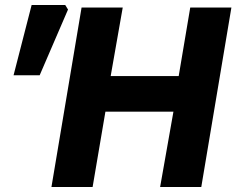

<svg xmlns="http://www.w3.org/2000/svg" viewBox="-20 -745 981 765"><path d="M305 -715H469L421 -442H692L738 -715H902L782 0H618L671 -300H400L349 0H185ZM106 -725H240L251 -707L138 -445H34Z"/></svg>

Font: Nebula Sans Bold
Style: Regular
Weight: 700
Italic angle: -9°
Designer: Paul D. Hunt for Adobe (as Source Sans)
Foundry: Nebula Entertainment & Broadcasting LLC
Version: Version 1.010